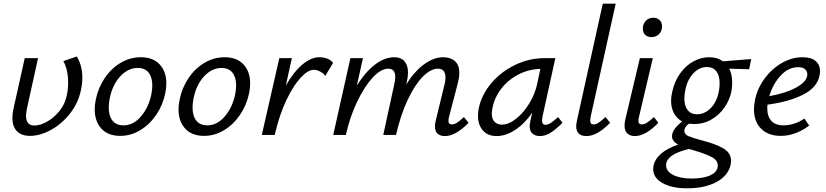

<svg xmlns="http://www.w3.org/2000/svg" viewBox="-20 -731 4472 1040"><path d="M126 -143Q121 -120 121 -104Q121 -51 167 -51Q197 -51 234 -71.5Q271 -92 301 -128.5Q331 -165 341 -211Q349 -246 349 -284Q349 -354 323 -400L396 -425Q426 -376 426 -310Q426 -278 418 -241Q403 -171 358 -114.5Q313 -58 254.5 -26.5Q196 5 143 5Q96 5 71.5 -20.5Q47 -46 47 -92Q47 -115 53 -142L114 -416H186Z M493 -139Q493 -164 499 -192Q512 -256 547.5 -308.5Q583 -361 634 -391Q685 -421 743 -421Q808 -421 844.5 -382.5Q881 -344 881 -279Q881 -254 875 -225Q862 -162 826.5 -109.5Q791 -57 740 -26Q689 5 631 5Q565 5 529 -34.5Q493 -74 493 -139ZM800 -221Q805 -249 805 -268Q805 -312 785 -337.5Q765 -363 726 -363Q674 -363 631.5 -317.5Q589 -272 574 -197Q569 -169 569 -149Q569 -103 589.5 -77.5Q610 -52 649 -52Q703 -52 744.5 -101.5Q786 -151 800 -221Z M947 -139Q947 -164 953 -192Q966 -256 1001.5 -308.5Q1037 -361 1088 -391Q1139 -421 1197 -421Q1262 -421 1298.5 -382.5Q1335 -344 1335 -279Q1335 -254 1329 -225Q1316 -162 1280.5 -109.5Q1245 -57 1194 -26Q1143 5 1085 5Q1019 5 983 -34.5Q947 -74 947 -139ZM1254 -221Q1259 -249 1259 -268Q1259 -312 1239 -337.5Q1219 -363 1180 -363Q1128 -363 1085.5 -317.5Q1043 -272 1028 -197Q1023 -169 1023 -149Q1023 -103 1043.5 -77.5Q1064 -52 1103 -52Q1157 -52 1198.5 -101.5Q1240 -151 1254 -221Z M1784 -390 1742 -320Q1731 -335 1713 -344Q1695 -353 1680 -353Q1648 -353 1608 -309.5Q1568 -266 1531 -188Q1494 -110 1471 -12L1468 0H1398L1493 -416H1561L1528 -267Q1570 -341 1617.5 -381Q1665 -421 1710 -421Q1732 -421 1752.5 -413.5Q1773 -406 1784 -390Z M2518 -66Q2448 6 2390 6Q2364 6 2350 -7Q2336 -20 2336 -46Q2336 -61 2340 -77L2389 -278Q2393 -295 2393 -311Q2393 -359 2352 -359Q2313 -359 2270 -315.5Q2227 -272 2188.5 -190.5Q2150 -109 2125 0H2056L2117 -281Q2121 -298 2121 -314Q2121 -359 2083 -359Q2043 -359 1998 -310Q1953 -261 1914.5 -180Q1876 -99 1855 -7L1854 0H1785L1878 -416H1946L1913 -268Q1958 -340 2010.5 -380.5Q2063 -421 2115 -421Q2152 -421 2171 -399Q2190 -377 2190 -338Q2190 -316 2184 -289L2180 -273Q2225 -345 2277.5 -383Q2330 -421 2380 -421Q2420 -421 2444 -400Q2468 -379 2468 -336Q2468 -312 2461 -285L2412 -97Q2409 -85 2409 -77Q2409 -57 2428 -57Q2441 -57 2456.5 -67Q2472 -77 2493 -97Z M3027 -66Q2990 -29 2961.5 -11.5Q2933 6 2905 6Q2879 6 2864 -7.5Q2849 -21 2849 -48Q2849 -55 2853 -77L2863 -121Q2823 -62 2771.5 -28Q2720 6 2670 6Q2622 6 2595.5 -24.5Q2569 -55 2569 -104Q2569 -124 2573 -143Q2588 -217 2640.5 -279.5Q2693 -342 2769.5 -379Q2846 -416 2928 -416H2988L2918 -97Q2916 -83 2916 -79Q2916 -55 2935 -55Q2948 -55 2964 -65.5Q2980 -76 3003 -97ZM2890 -278 2907 -358Q2843 -356 2788 -327.5Q2733 -299 2695.5 -251Q2658 -203 2647 -143Q2644 -128 2644 -115Q2644 -86 2659 -71Q2674 -56 2698 -56Q2736 -56 2776.5 -88.5Q2817 -121 2848 -172.5Q2879 -224 2890 -278Z M3101 -48Q3101 -55 3105 -77L3245 -711H3315L3179 -97Q3177 -81 3177 -77Q3177 -57 3195 -57Q3208 -57 3222.5 -66.5Q3237 -76 3260 -97L3285 -66Q3215 6 3157 6Q3101 6 3101 -48Z M3363 -50Q3363 -63 3366 -79L3446 -416H3516L3441 -97Q3438 -87 3438 -77Q3438 -57 3457 -57Q3469 -57 3484.5 -66.5Q3500 -76 3522 -97L3546 -66Q3477 6 3419 6Q3393 6 3378 -8Q3363 -22 3363 -50ZM3462 -576Q3462 -601 3478 -618Q3494 -635 3519 -635Q3540 -635 3553 -622Q3566 -609 3566 -588Q3566 -562 3549.5 -546Q3533 -530 3509 -530Q3487 -530 3474.5 -542.5Q3462 -555 3462 -576Z M4038 -356 3930 -359Q3946 -328 3946 -284Q3946 -260 3942 -237Q3933 -191 3905 -150Q3877 -109 3834 -84Q3791 -59 3740 -59Q3730 -59 3712 -61Q3701 -54 3694 -43.5Q3687 -33 3687 -22Q3687 -3 3710.5 7Q3734 17 3791 32Q3860 50 3900 74Q3940 98 3940 142Q3940 148 3938 160Q3925 220 3861.5 254.5Q3798 289 3701 289Q3619 289 3568.5 260.5Q3518 232 3518 184Q3518 178 3520 166Q3536 93 3653 52Q3620 34 3620 7Q3620 -30 3675 -73Q3646 -89 3630.5 -118Q3615 -147 3615 -185Q3615 -208 3621 -233Q3634 -292 3665 -334.5Q3696 -377 3737 -399Q3778 -421 3821 -421Q3866 -421 3895 -399L4049 -411ZM3878 -280Q3878 -322 3860 -345Q3842 -368 3809 -368Q3767 -368 3734 -332Q3701 -296 3691 -237Q3687 -217 3687 -197Q3687 -157 3705 -134.5Q3723 -112 3755 -112Q3798 -112 3831.5 -147Q3865 -182 3875 -243Q3878 -263 3878 -280ZM3868 167Q3868 138 3838.5 121.5Q3809 105 3750 87Q3741 84 3731.5 81.5Q3722 79 3712 76Q3657 89 3626.5 107.5Q3596 126 3589 152Q3588 156 3588 164Q3588 197 3626 216.5Q3664 236 3726 236Q3787 236 3823.5 220.5Q3860 205 3867 177Q3868 173 3868 167Z M4422 -345Q4422 -333 4419 -321Q4406 -257 4330.5 -218.5Q4255 -180 4137 -164Q4136 -158 4136 -146Q4136 -101 4158 -76.5Q4180 -52 4225 -52Q4251 -52 4280.5 -61Q4310 -70 4337 -89L4363 -51Q4328 -24 4288.5 -9.5Q4249 5 4209 5Q4142 5 4103 -33.5Q4064 -72 4064 -138Q4064 -164 4070 -192Q4083 -253 4121.5 -305.5Q4160 -358 4214.5 -389.5Q4269 -421 4327 -421Q4375 -421 4398.5 -400Q4422 -379 4422 -345ZM4303 -367Q4250 -367 4208 -321Q4166 -275 4147 -210Q4240 -227 4296.5 -259Q4353 -291 4353 -328Q4353 -344 4341.5 -355.5Q4330 -367 4303 -367Z"/></svg>

Font: Ysabeau Medium
Style: Italic
Weight: 500
Italic angle: -12°
Designer: Christian Thalmann (Catharsis Fonts)
Version: Version 0.003